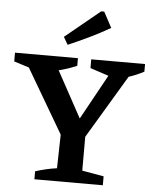

<svg xmlns="http://www.w3.org/2000/svg" viewBox="-65 -957 804 1006"><g transform="rotate(5 337.0 -453.5)"><path d="M154 0V-42Q210 -60 267 -68L271 -245L74 -581L-5 -606V-652H326V-612Q280 -592 231 -580L363 -338L493 -574L396 -606V-652H679V-612Q640 -591 599 -578L400 -245V-67L514 -47V0ZM266 -717 243 -757 426 -907H442L486 -825Q432 -794 377 -767.5Q322 -741 266 -717Z"/></g></svg>

Font: Piazzolla SemiBold
Style: Regular
Weight: 600
Designer: Juan Pablo del Peral
Foundry: Huerta Tipografica
Version: Version 1.330